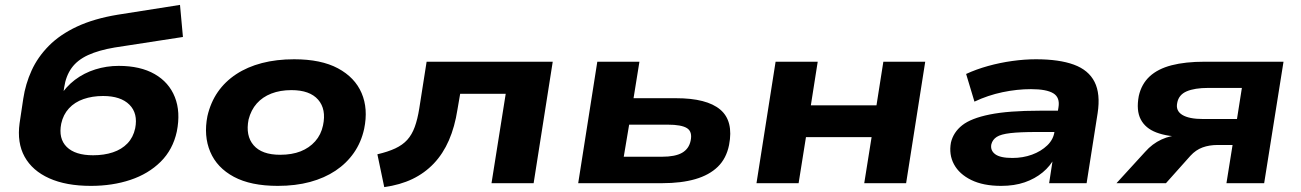

<svg xmlns="http://www.w3.org/2000/svg" viewBox="-20 -748 5312 784"><path d="M351 11Q250 11 181 -20Q112 -51 80.5 -108Q49 -165 60 -245L75 -345Q84 -405 109 -460Q134 -515 179.5 -561Q225 -607 294.5 -639.5Q364 -672 461 -688L715 -728L727 -597L448 -554Q383 -543 339.5 -523Q296 -503 272.5 -470.5Q249 -438 242 -391L236 -350H221Q249 -394 286 -422Q323 -450 369 -464.5Q415 -479 465 -479Q553 -479 611.5 -445.5Q670 -412 694 -351.5Q718 -291 702 -211Q686 -137 636 -87.5Q586 -38 512.5 -13.5Q439 11 351 11ZM360 -114Q405 -114 441 -126Q477 -138 500.5 -162.5Q524 -187 532 -224Q544 -285 508.5 -320.5Q473 -356 401 -356Q357 -356 321 -343.5Q285 -331 261.5 -305.5Q238 -280 230 -243Q218 -182 252.5 -148Q287 -114 360 -114Z M1114 11Q1004 11 935 -26Q866 -63 838.5 -128Q811 -193 827 -274Q840 -330 869.5 -372.5Q899 -415 944.5 -445Q990 -475 1049.5 -490.5Q1109 -506 1181 -506Q1291 -506 1360 -469Q1429 -432 1456.5 -368Q1484 -304 1467 -222Q1455 -167 1425 -124Q1395 -81 1350 -51Q1305 -21 1246 -5Q1187 11 1114 11ZM1124 -116Q1172 -116 1207.5 -130Q1243 -144 1267 -171Q1291 -198 1299 -236Q1313 -302 1279 -341Q1245 -380 1170 -380Q1124 -380 1088 -366Q1052 -352 1028.5 -325.5Q1005 -299 995 -260Q982 -194 1015.5 -155Q1049 -116 1124 -116Z M1549 16 1521 -118Q1564 -128 1594 -142Q1624 -156 1643 -177Q1662 -198 1673.5 -229.5Q1685 -261 1692 -305L1722 -496H2237L2159 0H1987L2045 -365H1859L1848 -301Q1837 -230 1813 -175Q1789 -120 1751.5 -80.5Q1714 -41 1664 -17Q1614 7 1549 16Z M2341 0 2419 -496H2591L2567 -347H2740Q2866 -347 2921 -300.5Q2976 -254 2957 -156Q2946 -101 2911 -67Q2876 -33 2819 -16.5Q2762 0 2684 0ZM2527 -108H2683Q2737 -108 2765 -124Q2793 -140 2800 -173Q2808 -210 2785.5 -224.5Q2763 -239 2706 -239H2549Z M3069 0 3147 -496H3319L3291 -318H3559L3587 -496H3758L3680 0H3509L3539 -188H3271L3241 0Z M4068 11Q3995 11 3946 -13Q3897 -37 3875.5 -77Q3854 -117 3863 -166Q3873 -208 3909 -236.5Q3945 -265 4021.5 -280.5Q4098 -296 4226 -296H4323L4310 -209H4212Q4145 -209 4106 -204.5Q4067 -200 4050 -189Q4033 -178 4028 -159Q4023 -134 4043.5 -118.5Q4064 -103 4114 -103Q4157 -103 4194 -116.5Q4231 -130 4256.5 -154.5Q4282 -179 4286 -212L4302 -309Q4309 -350 4281 -367Q4253 -384 4190 -384Q4133 -384 4073.5 -371.5Q4014 -359 3959 -333L3925 -446Q3966 -465 4014.5 -478.5Q4063 -492 4113.5 -499Q4164 -506 4210 -506Q4305 -506 4365 -484Q4425 -462 4449.5 -413.5Q4474 -365 4462 -286L4417 0H4264L4280 -105H4287Q4269 -70 4237.5 -44Q4206 -18 4164 -3.5Q4122 11 4068 11Z M4539 0 4656 -128Q4685 -161 4723 -178.5Q4761 -196 4803 -196H4822L4814 -189Q4747 -190 4702 -207Q4657 -224 4638 -260.5Q4619 -297 4630 -356Q4641 -405 4674.5 -436Q4708 -467 4764 -481.5Q4820 -496 4899 -496H5221L5142 0H4988L5013 -156H4952Q4918 -156 4890.5 -146Q4863 -136 4841 -112L4741 0ZM4893 -262H5031L5051 -389H4914Q4858 -389 4825.5 -375Q4793 -361 4787 -328Q4780 -296 4807.5 -279Q4835 -262 4893 -262Z"/></svg>

Font: Nunito Sans 10pt Expanded ExtraBold
Style: Italic
Weight: 800
Width: 7
Italic angle: -9°
Designer: Vernon Adams
Foundry: Vernon Adams
Version: Version 3.101;gftools[0.9.27]